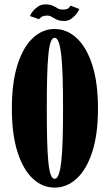

<svg xmlns="http://www.w3.org/2000/svg" viewBox="-20 -843 493 874"><path d="M228.5 11Q173 11 129 -30.2Q85 -71.5 59.5 -151.5Q34 -231.5 34 -349Q34 -467 59.5 -547.5Q85 -628 129 -669.5Q173 -711 228.5 -711Q284.5 -711 329.2 -669.5Q374 -628 400 -547.5Q426 -467 426 -349Q426 -231.5 400 -151.5Q374 -71.5 329.2 -30.2Q284.5 11 228.5 11ZM228.5 -29Q240 -29 247.2 -48.8Q254.5 -68.5 259 -108.5Q263.5 -148.5 265.2 -208.5Q267 -268.5 267 -349Q267 -429.5 265.2 -489.8Q263.5 -550 259 -590.2Q254.5 -630.5 247.2 -650.8Q240 -671 228.5 -671Q217.5 -671 210.5 -650.8Q203.5 -630.5 199.8 -590.2Q196 -550 194.5 -489.8Q193 -429.5 193 -349Q193 -268.5 194.5 -208.5Q196 -148.5 199.8 -108.5Q203.5 -68.5 210.5 -48.8Q217.5 -29 228.5 -29ZM272 -747.5Q251.5 -747.5 238.5 -753.8Q225.5 -760 215.8 -766Q206 -772 195.5 -772Q178 -772 169 -765.8Q160 -759.5 157.5 -755.5L116.5 -770Q119.5 -779 129.2 -791.5Q139 -804 153.5 -813.5Q168 -823 185 -823Q208 -823 220 -817.2Q232 -811.5 241.5 -805.5Q251 -799.5 266.5 -799.5Q284.5 -799.5 291.8 -806Q299 -812.5 301 -817.5L341 -802Q339.5 -796 330.2 -783Q321 -770 306.2 -758.8Q291.5 -747.5 272 -747.5Z"/></svg>

Font: Imbue Thin 10pt Black
Style: Regular
Weight: 900
Version: Version 1.102